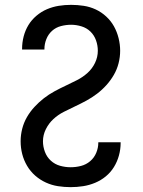

<svg xmlns="http://www.w3.org/2000/svg" viewBox="-20 -763 588 791"><path d="M271 8Q245 8 219 4Q193 0 169 -11Q145 -22 125 -39.5Q105 -57 91.5 -80Q78 -103 71.5 -128.5Q65 -154 65 -181Q65 -207 71.5 -232.5Q78 -258 91 -280.5Q104 -303 122 -322.5Q140 -342 160.5 -358Q181 -374 204 -386.5Q227 -399 250.5 -410Q274 -421 297.5 -433Q321 -445 340.5 -462.5Q360 -480 371.5 -504Q383 -528 383 -554Q383 -576 375.5 -597Q368 -618 352.5 -633Q337 -648 315.5 -654.5Q294 -661 273 -661Q252 -661 231 -655.5Q210 -650 194.5 -636Q179 -622 171 -602Q163 -582 163 -561V-559H71V-562Q71 -588 77.5 -613Q84 -638 97 -659.5Q110 -681 130 -698Q150 -715 173.5 -725Q197 -735 222 -739Q247 -743 273 -743Q299 -743 325 -739Q351 -735 374.5 -724Q398 -713 417.5 -695Q437 -677 449.5 -654.5Q462 -632 468.5 -606Q475 -580 475 -554Q475 -528 468.5 -502.5Q462 -477 449 -454.5Q436 -432 418.5 -412.5Q401 -393 380 -377Q359 -361 336 -348.5Q313 -336 289.5 -325Q266 -314 242.5 -302Q219 -290 200 -272.5Q181 -255 169 -231Q157 -207 157 -181Q157 -159 165 -137.5Q173 -116 189.5 -101Q206 -86 227.5 -80Q249 -74 271 -74Q293 -74 314 -79.5Q335 -85 351.5 -99Q368 -113 376.5 -133.5Q385 -154 385 -175V-177H477V-174Q477 -148 470 -122.5Q463 -97 449.5 -75Q436 -53 416 -36.5Q396 -20 372 -10Q348 0 322.5 4Q297 8 271 8Z"/></svg>

Font: Iosevka Semi-Condensed Medium
Style: Regular
Weight: 500
Monospace: yes
Designer: Belleve Invis
Foundry: Belleve Invis
Version: Version 27.3.5